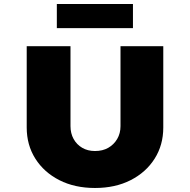

<svg xmlns="http://www.w3.org/2000/svg" viewBox="-20 -930 946 956"><path d="M453 6Q352 6 275.5 -33Q199 -72 156 -140Q113 -208 113 -295V-700H331V-302Q331 -266 346.5 -238Q362 -210 389.5 -194Q417 -178 453 -178Q491 -178 519 -194Q547 -210 563.5 -238Q580 -266 580 -302V-700H793V-295Q793 -208 750 -140Q707 -72 630.5 -33Q554 6 453 6ZM263 -790V-910H642V-790Z"/></svg>

Font: Lexend Exa Black
Style: Regular
Weight: 900
Designer: Bonnie Shaver-Troup, Thomas Jockin
Foundry: Lexend
Version: Version 1.007